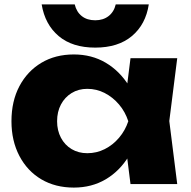

<svg xmlns="http://www.w3.org/2000/svg" viewBox="-20 -835 866 871"><path d="M572 0 546 -206 573 -285 546 -364 572 -571H784L748 -286L784 0ZM620 -285Q606 -195 564.5 -127Q523 -59 459.5 -21.5Q396 16 315 16Q231 16 167.5 -21.5Q104 -59 68 -127.5Q32 -196 32 -285Q32 -376 68 -444Q104 -512 167.5 -550Q231 -588 315 -588Q396 -588 459.5 -550.5Q523 -513 565 -445.5Q607 -378 620 -285ZM239 -285Q239 -243 256.5 -210Q274 -177 305 -158.5Q336 -140 376 -140Q418 -140 455 -158.5Q492 -177 520 -210Q548 -243 562 -285Q548 -328 520 -361Q492 -394 455 -413Q418 -432 376 -432Q336 -432 305 -413Q274 -394 256.5 -361Q239 -328 239 -285ZM169 -815H319Q327 -781 351 -762Q375 -743 412 -743Q448 -743 472.5 -762Q497 -781 505 -815H655Q641 -724 578.5 -671.5Q516 -619 412 -619Q308 -619 246 -671.5Q184 -724 169 -815Z"/></svg>

Font: Unbounded
Style: Bold
Weight: 700
Designer: Luke Prowse, Jean-Baptiste Morizot, Fátima Lázaro, Florian Runge
Foundry: NaN
Version: Version 1.700